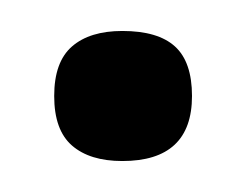

<svg xmlns="http://www.w3.org/2000/svg" viewBox="-20 -395 159 124"><path d="M59 -291Q38 -291 26.5 -301Q15 -311 15 -333Q15 -355 26.5 -365Q38 -375 59 -375Q82 -375 93 -365Q104 -355 104 -333Q104 -291 59 -291Z"/></svg>

Font: Bricolage Grotesque SemiCondensed ExtraLight
Style: Regular
Weight: 250
Width: 4
Designer: Mathieu Triay
Foundry: Atelier Triay
Version: Version 1.000;gftools[0.9.30]